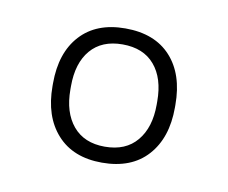

<svg xmlns="http://www.w3.org/2000/svg" viewBox="-42 -698 407 343"><g transform="rotate(10 161.5 -527.0)"><path d="M161 -405.5Q108.5 -405.5 79.5 -437.8Q50.5 -470 50.5 -525V-530Q50.5 -585.5 79.5 -617.2Q108.5 -649 161 -649Q214.5 -649 243.5 -617.2Q272.5 -585.5 272.5 -530V-525Q272.5 -470 243.5 -437.8Q214.5 -405.5 161 -405.5ZM161 -434.5Q199 -434.5 219.2 -458.8Q239.5 -483 239.5 -524.5V-530.5Q239.5 -572.5 219.2 -596.2Q199 -620 161 -620Q123.5 -620 103.2 -596.2Q83 -572.5 83 -530.5V-524.5Q83 -483 103.2 -458.8Q123.5 -434.5 161 -434.5Z"/></g></svg>

Font: Anek Telugu ExtraLight
Style: Regular
Weight: 250
Version: Version 1.003